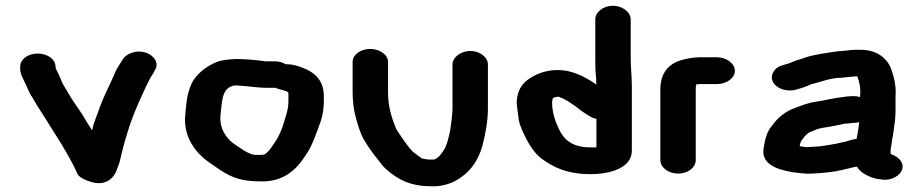

<svg xmlns="http://www.w3.org/2000/svg" viewBox="-20 -658 3205 667"><path d="M50 -426V-420C50 -412 52 -402 57 -391L67 -370C75 -355 81 -335 91 -322C109 -289 135 -252 154 -220C181 -178 205 -140 228 -97L237 -80C243 -68 243 -66 249 -54C255 -41 281 -30 300 -25C352 -11 379 -44 387 -72C394 -89 397 -99 402 -123C417 -185 436 -243 461 -300C479 -338 492 -373 514 -406L518 -414C535 -441 512 -467 487 -475C450 -487 416 -469 406 -451C395 -433 384 -419 376 -397C360 -360 343 -329 328 -289C318 -258 306 -236 300 -205C287 -225 279 -238 266 -260C250 -285 233 -307 218 -333C207 -354 200 -360 193 -378C187 -394 181 -405 174 -420C174 -421 174 -422 173 -423V-426C173 -452 145 -472 111 -472C77 -472 50 -452 50 -426Z M975 -341H976C977 -340 982 -337 982 -335V-307C982 -279 974 -258 967 -235C960 -210 948 -181 933 -161C924 -148 918 -137 906 -127L902 -123L892 -120H865L855 -122C839 -128 828 -134 816 -143C804 -151 792 -158 782 -167C759 -189 742 -218 746 -258C751 -293 748 -349 787 -359L788 -360C793 -361 797 -361 802 -361H806C813 -360 821 -360 831 -359C854 -357 881 -353 904 -353H937C949 -347 962 -346 975 -341ZM972 -435C961 -442 948 -445 934 -445H904C902 -445 899 -445 895 -446C865 -450 831 -453 798 -453C770 -451 751 -450 731 -442C696 -427 669 -405 651 -378C633 -346 627 -308 624 -264C616 -197 646 -145 686 -110C700 -97 716 -88 731 -77C771 -49 806 -28 882 -28C967 -24 1012 -72 1042 -119C1066 -153 1079 -196 1094 -236C1101 -256 1105 -282 1105 -305V-323C1105 -379 1074 -408 1025 -425C1009 -431 994 -435 972 -435Z M1205 -443V-337C1205 -305 1209 -274 1217 -246C1226 -215 1233 -190 1249 -165C1262 -144 1274 -127 1290 -107C1302 -93 1309 -80 1324 -68C1360 -37 1402 -11 1477 -11C1521 -9 1557 -24 1580 -41C1619 -67 1643 -106 1656 -152C1665 -186 1675 -238 1675 -278V-434C1675 -459 1647 -481 1614 -481C1581 -481 1552 -459 1552 -434V-280C1552 -265 1546 -214 1543 -201C1540 -186 1534 -160 1527 -146C1519 -131 1507 -111 1489 -104H1488C1485 -103 1483 -103 1482 -104C1478 -104 1474 -103 1471 -104C1462 -104 1453 -106 1444 -108V-109C1441 -111 1438 -113 1434 -116L1414 -131C1398 -148 1385 -167 1372 -186L1360 -204C1357 -208 1355 -213 1353 -219C1339 -253 1328 -292 1328 -337V-443C1328 -468 1299 -488 1266 -488C1233 -488 1205 -468 1205 -443Z M1900 -316C1904 -318 1907 -321 1913 -321C1915 -322 1918 -322 1921 -322L1925 -320C1947 -313 1963 -299 1979 -289L1993 -278C1998 -274 2005 -269 2013 -264L2024 -257C2032 -252 2041 -247 2052 -245V-146C2050 -146 2048 -147 2047 -146H2031C1968 -146 1939 -173 1922 -209C1909 -237 1898 -265 1898 -303C1898 -307 1900 -313 1900 -316ZM2171 -459V-591C2171 -616 2142 -638 2109 -638C2076 -638 2048 -616 2048 -591V-459C2048 -436 2048 -409 2051 -387C2051 -379 2051 -372 2052 -364C2050 -365 2049 -366 2048 -367C2019 -386 1990 -403 1949 -412C1900 -420 1862 -409 1832 -393C1796 -373 1779 -350 1775 -307C1774 -295 1780 -263 1781 -251C1782 -233 1788 -221 1794 -205C1810 -171 1829 -132 1860 -108C1901 -77 1951 -53 2031 -53C2107 -53 2175 -78 2175 -134V-358C2175 -390 2171 -425 2171 -459Z M2397 -102V-346C2397 -356 2397 -357 2399 -365H2401C2404 -366 2407 -365 2409 -366H2471C2504 -366 2533 -387 2533 -412C2533 -437 2504 -459 2471 -459H2409C2387 -459 2359 -453 2343 -448C2295 -432 2274 -397 2274 -346V-102C2274 -76 2302 -55 2336 -55C2370 -55 2397 -76 2397 -102Z M2904 -388C2911 -389 2917 -389 2923 -390C2928 -390 2948 -393 2955 -393H2958C2965 -376 2971 -350 2968 -327V-321C2961 -323 2953 -324 2946 -324H2940C2932 -324 2922 -323 2909 -321C2873 -317 2845 -309 2811 -304C2784 -300 2761 -290 2739 -282C2707 -270 2681 -248 2664 -224C2645 -203 2638 -177 2633 -145C2623 -90 2674 -70 2732 -60C2753 -58 2776 -53 2802 -55C2838 -57 2874 -60 2903 -67L2937 -75C2942 -76 2951 -79 2957 -79C2967 -59 2999 -42 3029 -36L3039 -35C3076 -28 3107 -48 3114 -69C3122 -95 3099 -115 3074 -123V-140L3077 -156L3079 -172L3082 -187C3085 -212 3091 -242 3091 -269V-324C3094 -356 3086 -389 3077 -415C3065 -452 3030 -485 2970 -485H2951C2932 -485 2909 -480 2891 -480C2852 -474 2809 -469 2777 -458L2763 -453C2746 -449 2735 -443 2721 -438C2698 -431 2682 -429 2670 -413C2641 -375 2688 -336 2739 -345C2759 -350 2782 -357 2799 -366H2800C2832 -373 2864 -388 2904 -388ZM2965 -234C2964 -232 2964 -230 2964 -228C2962 -208 2959 -194 2956 -176C2941 -173 2930 -170 2917 -166L2903 -163C2900 -162 2889 -160 2886 -159L2869 -156C2853 -154 2835 -149 2817 -149C2808 -148 2799 -148 2788 -147H2779L2758 -150C2760 -161 2762 -169 2769 -176C2774 -183 2784 -195 2794 -199C2807 -204 2822 -212 2838 -214L2858 -217C2876 -221 2894 -223 2911 -228C2917 -229 2934 -229 2941 -231H2946C2953 -231 2959 -232 2965 -234Z"/></svg>

Font: Blanket
Style: Sik
Weight: 700
Foundry: Cannot Into Space Fonts
Version: Version 0.9